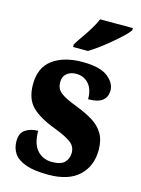

<svg xmlns="http://www.w3.org/2000/svg" viewBox="-118 -834 670 911"><g transform="rotate(15 217.5 -378.0)"><path d="M210 10Q140 10 99 -5Q58 -20 41 -45.5Q24 -71 24 -105Q24 -146 50 -162.5Q76 -179 111 -179Q111 -115 139 -84Q167 -53 212 -53Q256 -53 274 -72Q292 -91 292 -119Q292 -150 267 -169Q242 -188 187 -209Q108 -238 69 -276Q30 -314 30 -386Q30 -469 85 -509Q140 -549 230 -549Q317 -549 355 -519Q393 -489 393 -453Q393 -420 371 -402.5Q349 -385 301 -385Q301 -435 277 -461Q253 -487 216 -487Q188 -487 170 -472Q152 -457 152 -429Q152 -398 174 -379.5Q196 -361 257 -338Q304 -320 338.5 -299Q373 -278 392.5 -246Q412 -214 412 -165Q412 -86 361 -38Q310 10 210 10ZM168 -619Q181 -640 199 -665.5Q217 -691 233 -717.5Q249 -744 258 -766H419V-756Q411 -743 390.5 -723.5Q370 -704 344 -682Q318 -660 291 -640Q264 -620 241 -606H168Z"/></g></svg>

Font: Noto Serif Armenian Condensed ExtraBold
Style: Regular
Weight: 800
Width: 3
Designer: Monotype Design Team
Foundry: Monotype Imaging Inc.
Version: Version 2.008; ttfautohint (v1.8.4.7-5d5b)